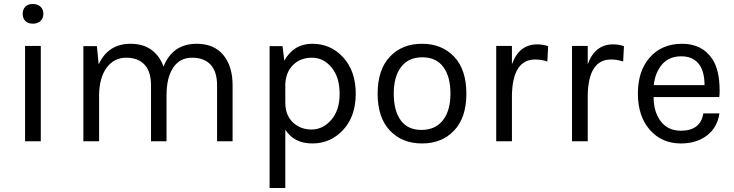

<svg xmlns="http://www.w3.org/2000/svg" viewBox="-20 -710 3691 965"><path d="M107.5 -604.5Q94 -618 94 -640.5Q94 -663 107.5 -676.5Q121 -690 145 -690Q169 -690 183.5 -676.5Q198 -663 198 -640.5Q198 -618 183.5 -604.5Q169 -591 145 -591Q121 -591 107.5 -604.5ZM106 0V-479H185V0Z M399 0V-478H467L476 -386Q523 -490 637 -490Q699 -490 741 -459.5Q783 -429 802 -375Q847 -490 969 -490Q1055 -490 1102 -434Q1149 -378 1149 -281V0H1071V-281Q1071 -350 1038.5 -385Q1006 -420 945 -420Q884 -420 850.5 -370Q817 -320 817 -232V0H739V-281Q739 -350 706.5 -385Q674 -420 614 -420Q554 -420 517 -371Q480 -322 478 -235V0Z M1335 235V-478H1400L1409 -405Q1456 -490 1549.5 -490Q1643 -490 1705.5 -421Q1768 -352 1768 -239Q1768 -126 1705 -57.5Q1642 11 1550 11Q1458 11 1414 -58V235ZM1414 -194Q1414 -131 1452 -95Q1490 -59 1546 -59Q1602 -59 1644.5 -107Q1687 -155 1687 -238.5Q1687 -322 1646.5 -371Q1606 -420 1548 -420Q1490 -420 1453 -383.5Q1416 -347 1414 -285Z M1878 -239Q1878 -360 1939.5 -425Q2001 -490 2101 -490Q2201 -490 2262.5 -425Q2324 -360 2324 -239Q2324 -119 2262.5 -54Q2201 11 2101 11Q2001 11 1939.5 -54Q1878 -119 1878 -239ZM1996 -373.5Q1959 -325 1959 -239.5Q1959 -154 1994 -105.5Q2029 -57 2098.5 -57Q2168 -57 2206 -105.5Q2244 -154 2244 -239.5Q2244 -325 2208 -373.5Q2172 -422 2102.5 -422Q2033 -422 1996 -373.5Z M2474 0V-479H2553V-387Q2589 -487 2680 -487Q2709 -487 2735 -478L2731 -401Q2701 -411 2670 -411Q2557 -411 2553 -233V0Z M2855 0V-479H2934V-387Q2970 -487 3061 -487Q3090 -487 3116 -478L3112 -401Q3082 -411 3051 -411Q2938 -411 2934 -233V0Z M3561 -412Q3596 -359 3597 -257Q3597 -235 3595 -222H3265Q3265 -148 3301 -100.5Q3337 -53 3402 -53Q3501 -53 3515 -140H3596Q3585 -68 3532.5 -28.5Q3480 11 3402 11Q3306 11 3246 -57.5Q3186 -126 3186 -240Q3186 -354 3246.5 -422Q3307 -490 3408.5 -490Q3510 -490 3561 -412ZM3266 -282H3521Q3521 -346 3497 -382Q3467 -427 3404 -427Q3342 -427 3307 -385.5Q3272 -344 3266 -282Z"/></svg>

Font: Karmilla
Style: Regular
Weight: 400
Designer: Jonathan Pinhorn
Version: Version 1.000